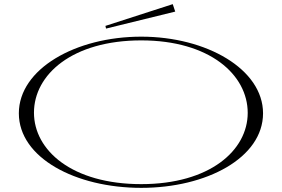

<svg xmlns="http://www.w3.org/2000/svg" viewBox="-20 -892 1360 927"><path d="M662 15C977 15 1250 -130 1250 -345C1250 -558 977 -715 662 -715C345 -715 71 -559 71 -345C71 -130 345 15 662 15ZM662 -3C328 -3 144 -166 144 -348C144 -532 329 -697 662 -697C991 -697 1176 -532 1176 -347C1176 -166 993 -3 662 -3ZM826 -836 814 -872 489 -767 492 -754Z"/></svg>

Font: Sprat Extended Light
Style: Regular
Weight: 300
Width: 9
Designer: Ethan Nakache
Foundry: Collletttivo
Version: Version 2.000;Glyphs 3.2 (3217)